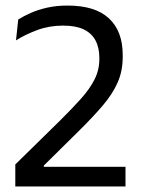

<svg xmlns="http://www.w3.org/2000/svg" viewBox="-20 -670 510 690"><path d="M35 0V-79L194.5 -235.5Q239.5 -280 271.2 -315.5Q303 -351 320 -385Q337 -419 337 -457.5V-462.5Q337 -499 323 -525Q309 -551 280.5 -564.5Q252 -578 207 -578Q157 -578 114 -562Q71 -546 37.5 -525L45.5 -600Q64.5 -612 90.5 -623.5Q116.5 -635 149.5 -642.5Q182.5 -650 223 -650Q322 -650 371.5 -604Q421 -558 421 -472.5V-465.5Q421 -415 403 -374Q385 -333 350.5 -292.2Q316 -251.5 267.5 -203.5L137.5 -75V-55.5L103.5 -70.5H431V0Z"/></svg>

Font: Anek Latin Medium
Style: Regular
Weight: 400
Version: Version 1.003